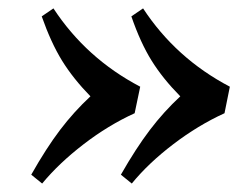

<svg xmlns="http://www.w3.org/2000/svg" viewBox="-20 -493 592 456"><path d="M80.1 -57.1 54.2 -78.1Q89.8 -141.1 122.8 -184.6Q155.8 -228 194.8 -264.2Q153.8 -306.2 127.4 -348.9Q101.1 -391.6 79.1 -454.1L106.9 -473.1Q184.6 -354.5 313 -287.1L299.8 -224.1Q236.8 -195.3 178.5 -150.4Q120.1 -105.5 80.1 -57.1ZM293 -57.1 267.1 -78.1Q302.7 -140.6 335.9 -184.3Q369.1 -228 408.2 -264.2Q366.7 -306.2 340.1 -348.9Q313.5 -391.6 292 -454.1L319.8 -473.1Q397.5 -354.5 525.9 -287.1L513.2 -224.1Q450.2 -195.3 391.4 -150.4Q332.5 -105.5 293 -57.1Z"/></svg>

Font: Literata SemiBold
Style: Italic
Weight: 650
Italic angle: -2.39999°
Designer: Latin by Veronika Burian and Jose Scaglione. Greek by Irene Vlachou. Cyrillic by Vera Evstafieva
Foundry: TypeTogether
Version: Version 3.021